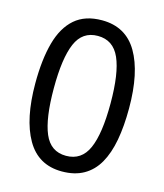

<svg xmlns="http://www.w3.org/2000/svg" viewBox="-110 -808 771 902"><g transform="rotate(15 275.5 -357.5)"><path d="M275 10Q160 10 104 -87.5Q48 -185 48 -358Q48 -474 70.5 -556Q93 -638 143 -681.5Q193 -725 275 -725Q391 -725 447.5 -628.5Q504 -532 504 -358Q504 -271 491.5 -203Q479 -135 452 -87.5Q425 -40 381 -15Q337 10 275 10ZM275 -66Q350 -66 382 -138Q414 -210 414 -358Q414 -504 382 -576.5Q350 -649 275 -649Q200 -649 169 -576.5Q138 -504 138 -358Q138 -212 169 -139Q200 -66 275 -66Z"/></g></svg>

Font: Noto Sans Gujarati
Style: Regular
Weight: 400
Designer: Jelle Bosma - Monotype Design Team, Universal Thirst
Foundry: Monotype Imaging Inc.
Version: Version 2.102